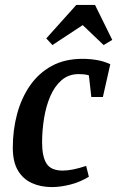

<svg xmlns="http://www.w3.org/2000/svg" viewBox="-20 -750 476 780"><path d="M191 10Q145 10 109 -6.5Q73 -23 52.5 -58Q32 -93 32 -150Q32 -222 49.5 -287Q67 -352 102 -402.5Q137 -453 190 -482Q243 -511 315 -511Q345 -511 374 -506Q403 -501 428 -489L398 -356H351L341 -444Q331 -447 320.5 -448Q310 -449 300 -449Q259 -449 230.5 -424.5Q202 -400 184.5 -359.5Q167 -319 159 -269.5Q151 -220 151 -171Q151 -114 169 -85.5Q187 -57 235 -57Q255 -57 279 -62Q303 -67 330 -76L341 -32Q305 -10 265 0Q225 10 191 10ZM193 -567 168 -594 290 -730H366L436 -588L401 -567L316 -648Z"/></svg>

Font: Manuale SemiBold
Style: Italic
Weight: 600
Italic angle: -11°
Designer: Eduardo Tunni / Pablo Cosgaya
Foundry: Eduardo Tunni / Pablo Cosgaya
Version: Version 1.002